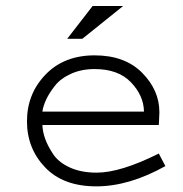

<svg xmlns="http://www.w3.org/2000/svg" viewBox="-20 -624 626 657"><path d="M523.4 -98.6 545.9 -55.7Q421.9 13.7 309.6 13.7Q196.3 13.7 134.3 -51.3Q72.3 -116.2 72.3 -209Q72.3 -302.7 135.7 -368.7Q199.2 -434.6 303.7 -434.6Q407.2 -434.6 466.3 -375Q525.4 -315.4 525.4 -240.2Q525.4 -231.4 524.4 -214.8Q523.4 -198.2 523.4 -196.3H125Q126 -172.9 134.8 -148.4Q143.6 -124 162.1 -96.2Q180.7 -68.4 219.2 -50.8Q257.8 -33.2 310.5 -33.2Q392.6 -33.2 523.4 -98.6ZM125 -242.2H472.7Q471.7 -296.9 428.2 -342.3Q384.8 -387.7 303.7 -387.7Q258.8 -387.7 223.1 -371.6Q187.5 -355.5 168 -330.6Q148.4 -305.7 138.2 -283.7Q127.9 -261.7 125 -242.2ZM401.4 -603.5 261.7 -491.2H210L296.9 -603.5Z"/></svg>

Font: Thabit
Style: Regular
Weight: 500
Designer: Regenerated by Nadim Shaikli
Foundry: MAK Alagha
Version: 0.01